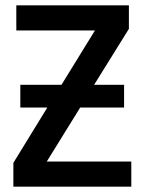

<svg xmlns="http://www.w3.org/2000/svg" viewBox="-20 -714 540 718"><path d="M471 -110V-16H30V-105L157 -312H56V-397H210L335 -600H41V-694H462V-606L332 -397H444V-312H280L155 -110Z"/></svg>

Font: D2Coding
Style: Bold
Weight: 700
Monospace: yes
Designer: Yong-Rak Park; Jeong-Hwan Yoon; Sang-Min Lee;
Foundry: NHN Corporation
Version: Version 1.3.2; Build 20180524